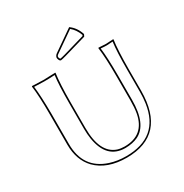

<svg xmlns="http://www.w3.org/2000/svg" viewBox="-192 -993 1104 1153"><g transform="rotate(-30 359.5 -416.5)"><path d="M546.9 -444.8Q546.9 -573.7 537.1 -645L539.1 -647.9Q540.5 -647.9 589.8 -645Q589.8 -645 641.1 -647.9L642.1 -645Q632.3 -578.1 631.8 -444.8V-294.9Q629.9 8.8 357.9 9.8Q221.7 9.8 147.5 -65.4Q86.4 -129.4 85.9 -235.8V-444.8Q85.9 -573.7 76.2 -645L78.1 -647.9Q79.6 -647.9 155.8 -645L238.8 -647.9L240.2 -645Q230.5 -578.1 230 -444.8V-269Q230 -95.7 331.1 -62Q353.5 -55.2 378.9 -55.2Q515.6 -55.2 540.5 -191.4Q546.9 -227.5 546.9 -276.9ZM448.2 -842.8Q488.3 -814.5 504.9 -762.2L498 -748L346.2 -704.1Q314.9 -695.3 307.1 -694.8Q296.9 -694.8 292 -713.9Q291 -717.8 291 -720.2Q292.5 -734.4 306.2 -744.1ZM557.1 -444.8V-276.9Q557.1 -107.4 466.8 -63Q429.7 -45.4 378.9 -44.9Q251 -44.9 225.6 -197.8Q220.2 -231.4 220.2 -269V-444.8Q220.2 -570.8 229 -637.2Q184.6 -634.8 156.2 -635Q127.9 -635.3 86.9 -637.2Q95.7 -565.9 96.2 -444.8V-235.8Q96.2 -65.9 247.6 -16.6Q298.8 0 357.9 0Q585.4 0 616.7 -216.3Q622.1 -252.9 622.1 -294.9V-444.8Q622.1 -570.8 630.9 -637.2Q606.9 -635.3 589.8 -634.8Q571.3 -634.8 548.3 -637.2Q557.1 -565.9 557.1 -444.8ZM447.8 -830.6 311.5 -735.8Q300.8 -728.5 300.8 -720.2Q301.3 -711.4 307.6 -705.1Q315.4 -705.6 343.3 -713.4L491.2 -756.3L494.1 -762.7Q478.5 -805.7 447.8 -830.6Z"/></g></svg>

Font: Linux Biolinum Outline O
Style: Bold
Weight: 700
Designer: Philipp H. Poll
Foundry: Philipp H. Poll
Version: Version 0.9.2